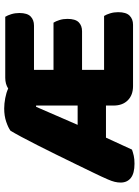

<svg xmlns="http://www.w3.org/2000/svg" viewBox="107 -758 661 915"><g transform="rotate(-90 437.5 -300.5)"><path d="M815 -606Q822 -595 827.5 -577Q833 -559 833 -539Q833 -501 816.5 -485Q800 -469 773 -469H562V-376H787Q794 -365 799.5 -347.5Q805 -330 805 -310Q805 -272 789 -256Q773 -240 746 -240H562V-135H819Q826 -124 831.5 -106Q837 -88 837 -68Q837 -30 820.5 -13.5Q804 3 777 3H485Q442 3 417 -22Q392 -47 392 -90V-126H239L182 -2Q168 3 152.5 6.5Q137 10 115 10Q69 10 47 -7.5Q25 -25 25 -56Q25 -70 28.5 -84.5Q32 -99 40 -117Q52 -145 71.5 -185Q91 -225 113 -270.5Q135 -316 158.5 -363.5Q182 -411 203.5 -453.5Q225 -496 243 -529.5Q261 -563 272 -581Q287 -592 315 -601.5Q343 -611 378 -611Q401 -611 427.5 -606Q454 -601 473 -592Q495 -606 524 -606ZM386 -459 300 -261H392V-459Z"/></g></svg>

Font: Baloo Tammudu
Style: Regular
Weight: 400
Designer: Omkar Shende and Ek Type
Foundry: Ek Type
Version: Version 1.443;PS 1.000;hotconv 16.6.51;makeotf.lib2.5.65220;